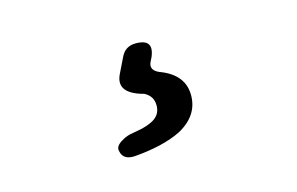

<svg xmlns="http://www.w3.org/2000/svg" viewBox="-48 -103 709 459"><g transform="rotate(-15 307.0 127.0)"><path d="M205 235Q202 223 219 213Q233 204 250 202Q289 196 305 184Q320 173 320 153Q320 130 299 119Q234 102 254 59L273 20Q284 -3 310 -3Q356 -3 338 39L333 49Q323 70 353 80Q406 102 406 151Q406 201 355 229Q311 251 239 257Q209 259 205 235Z"/></g></svg>

Font: GenSenRounded JP M
Style: Regular
Weight: 500
Version: Version 1.501;PS 1;hotconv 16.6.51;makeotf.lib2.5.65220